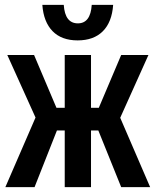

<svg xmlns="http://www.w3.org/2000/svg" viewBox="-20 -769 639 789"><path d="M2 0 126 -286 10 -543H120L212 -326H246V-543H354V-326H386L478 -543H590L474 -285L597 0H478L384 -233H354V0H246V-233H214L122 0ZM299 -603Q233 -603 196 -641Q159 -679 154 -749H242Q247 -673 300 -673Q352 -673 357 -749H445Q440 -678 402.5 -640.5Q365 -603 299 -603Z"/></svg>

Font: Noto Sans ExtraCondensed SemiBold
Style: Regular
Weight: 600
Width: 2
Designer: Monotype Design Team
Foundry: Monotype Imaging Inc.
Version: Version 2.013; ttfautohint (v1.8.4.7-5d5b)